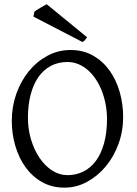

<svg xmlns="http://www.w3.org/2000/svg" viewBox="-20 -864 640 899"><path d="M481 -307.1Q481 -340.8 474.9 -373.8Q468.8 -406.7 457.5 -436.3Q446.3 -465.8 429.9 -491Q413.6 -516.1 393.1 -534.4Q372.6 -552.7 348.1 -563.2Q323.7 -573.7 295.9 -573.7Q252.4 -573.7 218 -555.4Q183.6 -537.1 159.9 -503.2Q136.2 -469.2 123.5 -420.9Q110.8 -372.6 110.8 -313Q110.8 -258.3 125.7 -209.5Q140.6 -160.6 165.8 -123.8Q190.9 -86.9 224.6 -65.4Q258.3 -43.9 295.9 -43.9Q336.4 -43.9 370.4 -60.8Q404.3 -77.6 429 -110.8Q453.6 -144 467.3 -193.4Q481 -242.7 481 -307.1ZM556.6 -315.9Q556.6 -249.5 534.7 -189.7Q512.7 -129.9 474.9 -84.5Q437 -39.1 387.2 -12.2Q337.4 14.6 281.7 14.6Q223.1 14.6 177.2 -11.2Q131.3 -37.1 99.9 -80.6Q68.4 -124 51.8 -180.7Q35.2 -237.3 35.2 -298.8Q35.2 -365.2 56.6 -425.3Q78.1 -485.4 115.2 -530.8Q152.3 -576.2 202.4 -603Q252.4 -629.9 310.1 -629.9Q370.6 -629.9 416.5 -603.3Q462.4 -576.7 493.7 -532.7Q524.9 -488.8 540.8 -432.1Q556.6 -375.5 556.6 -315.9ZM387.7 -689.5Q380.9 -680.2 377.2 -675.5Q373.5 -670.9 365.7 -667.5L136.7 -786.1L140.6 -808.1Q144 -812 151.6 -816.9Q159.2 -821.8 168 -826.9Q176.8 -832 185.1 -836.7Q193.4 -841.3 198.7 -844.2Z"/></svg>

Font: Gentium Plus Am
Style: Regular
Weight: 400
Designer: J. Victor Gaultney, Annie Olsen, Iska Routamaa, Becca Hirsbrunner
Foundry: SIL International
Version: Version 5.000